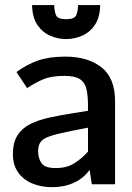

<svg xmlns="http://www.w3.org/2000/svg" viewBox="-20 -738 530 769"><path d="M189.5 11.7Q144.5 11.7 108.6 -3.4Q72.8 -18.6 52.2 -48.1Q31.7 -77.6 31.7 -120.6Q31.7 -167.5 50.3 -196.3Q68.8 -225.1 101.8 -241.5Q134.8 -257.8 178.7 -267.3Q222.7 -276.9 273.4 -284.7L332.5 -294.4V-313Q332.5 -355 326.2 -381.6Q319.8 -408.2 299.8 -421.1Q279.8 -434.1 238.3 -434.1Q184.6 -434.1 152.1 -419.9Q119.6 -405.8 88.4 -385.3Q88.4 -385.3 82 -395Q75.7 -404.8 67.1 -417.5Q58.6 -430.2 52.2 -439.9Q45.9 -449.7 45.9 -449.7Q87.9 -480 132.3 -495.6Q176.8 -511.2 242.2 -511.2Q331.5 -511.2 386.2 -468.5Q440.9 -425.8 440.9 -332.5V0H347.7L338.9 -57.6Q314.5 -23.4 275.6 -5.9Q236.8 11.7 189.5 11.7ZM203.1 -64.9Q247.6 -64.9 277.6 -84Q307.6 -103 332.5 -130.9V-226.6L267.1 -213.9Q213.4 -203.1 183.8 -193.8Q154.3 -184.6 143.1 -169.9Q131.8 -155.3 132.8 -128.9Q133.8 -101.1 147.5 -83Q161.1 -64.9 203.1 -64.9ZM244.6 -581.5Q211.9 -581.5 180.9 -595Q149.9 -608.4 129.6 -638.4Q109.4 -668.5 108.4 -717.8H197.3Q197.3 -695.3 203.9 -678.2Q210.4 -661.1 244.6 -661.1Q279.3 -661.1 285.9 -678.2Q292.5 -695.3 292.5 -717.8H381.3Q380.4 -668.5 360.1 -638.4Q339.8 -608.4 308.8 -595Q277.8 -581.5 244.6 -581.5Z"/></svg>

Font: Pontano Sans
Style: Bold
Weight: 700
Designer: Vernon Adams
Foundry: Vernon Adams
Version: Version 2.001